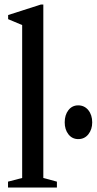

<svg xmlns="http://www.w3.org/2000/svg" viewBox="-20 -842 434 862"><path d="M16 0V-26.5L79.5 -43V-729.5L16.5 -756V-774.5L163 -821.5H174.5V-43L235.5 -26.5V0ZM331.5 -217.5Q304 -217.5 287.2 -239Q270.5 -260.5 270.5 -292.5Q270.5 -326 287.2 -347.5Q304 -369 331 -369Q359 -369 376.5 -347.5Q394 -326 394 -292.5Q394 -261 376.8 -239.2Q359.5 -217.5 331.5 -217.5Z"/></svg>

Font: Libre Caslon Condensed Medium
Style: Regular
Weight: 500
Designer: Pablo Impallari, Rodrigo Fuenzalida, Katja Schimmel, Ertekin Erdin
Foundry: Pablo Impallari, Rodrigo Fuenzalida
Version: Version 2.000; ttfautohint (v1.8.4.7-5d5b);gftools[0.9.33]